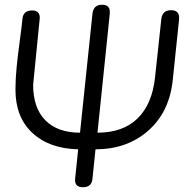

<svg xmlns="http://www.w3.org/2000/svg" viewBox="-20 -786 780 806"><path d="M440.9 -729 389.2 -229Q496.6 -229 557.9 -289.3Q619.1 -349.6 630.9 -461.9L657.2 -706.1Q661.6 -743.2 698.2 -743.2Q731.9 -743.2 731.9 -711.9V-706.1L705.1 -449.2Q690.9 -315.4 602.1 -237.3Q513.2 -159.2 380.9 -159.2L368.2 -36.1Q365.2 0 328.1 0Q294.9 0 294.9 -30.8L308.1 -159.2Q186.5 -162.1 115.7 -228.3Q44.9 -294.4 44.9 -409.2Q44.9 -454.1 49.8 -503.9Q54.7 -553.7 63 -614.5Q71.3 -675.3 74.2 -706.1Q77.1 -742.2 115.2 -742.2Q147 -742.2 147 -710.9Q119.1 -436 119.1 -430.2Q119.1 -333 170.4 -281Q221.7 -229 315.9 -229L368.2 -729Q372.6 -766.1 408.2 -766.1Q440.9 -766.1 440.9 -736.8Z"/></svg>

Font: BPreplay
Style: Italic
Weight: 400
Italic angle: -6°
Designer: Magenta/George Triantafyllakos
Foundry: Magenta/George Triantafyllakos
Version: Version 1.00